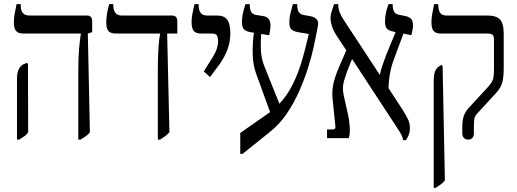

<svg xmlns="http://www.w3.org/2000/svg" viewBox="-20 -667 2495 927"><path d="M358 7V-322Q358 -390 362 -433.5Q366 -477 370 -502V-505H94Q68 -505 57.5 -517.5Q47 -530 47 -559Q47 -581 51 -602.5Q55 -624 60 -647H80V-640Q80 -592 122 -592H400Q425 -592 425 -564V-512L404 -505L414 -29Q407 -18 394.5 -9.5Q382 -1 369 7ZM62 7V-284Q62 -317 71 -333.5Q80 -350 92 -356L110 -364L115 -358L116 -29Q109 -17 98 -9.5Q87 -2 73 7Z M742 7V-326Q742 -392 745 -435.5Q748 -479 753 -504V-505H540Q514 -505 503.5 -517.5Q493 -530 493 -559Q493 -582 497 -603Q501 -624 507 -647H527V-643Q527 -592 568 -592H811Q836 -592 836 -564V-505H787L798 -29Q789 -18 777.5 -9.5Q766 -1 753 7Z M994 -295 964 -322 990 -364Q1013 -398 1023 -421.5Q1033 -445 1033 -470Q1033 -482 1028.5 -493.5Q1024 -505 1004 -505H952Q926 -505 915.5 -517.5Q905 -530 905 -561Q905 -582 909 -601Q913 -620 919 -647H939V-642Q939 -592 980 -592H1029Q1062 -592 1077 -572Q1092 -552 1092 -507Q1092 -467 1079.5 -431.5Q1067 -396 1041 -358Z M1140 76V-25L1283 -125L1284 -126L1216 -313Q1201 -354 1200 -407Q1199 -460 1206 -509L1188 -512Q1166 -516 1157 -526.5Q1148 -537 1148 -562Q1148 -594 1165 -647H1186V-643Q1186 -623 1192.5 -610.5Q1199 -598 1215 -595L1253 -589Q1286 -583 1286 -543Q1286 -528 1280 -497L1241 -503Q1238 -467 1239.5 -426.5Q1241 -386 1256 -348L1329 -166Q1368 -208 1393.5 -260Q1419 -312 1435 -365Q1451 -418 1461 -462L1471 -503L1417 -512Q1393 -517 1385 -527Q1377 -537 1377 -559Q1377 -580 1381.5 -599.5Q1386 -619 1394 -647H1415V-643Q1415 -623 1421.5 -611Q1428 -599 1444 -595L1483 -588Q1500 -584 1509.5 -573Q1519 -562 1515 -543L1506 -496Q1502 -474 1492.5 -431.5Q1483 -389 1466 -335.5Q1449 -282 1424 -225.5Q1399 -169 1364 -117.5Q1329 -66 1282 -29L1151 76Z M1559 0V-42H1586Q1603 -42 1599 -61L1587 -177Q1581 -225 1589.5 -262Q1598 -299 1616 -341L1652 -424L1607 -492Q1590 -518 1583 -539.5Q1576 -561 1576 -578Q1576 -598 1582.5 -615.5Q1589 -633 1593 -647H1613V-643Q1613 -609 1642 -567L1814 -305Q1817 -324 1826.5 -351Q1836 -378 1845 -403L1890 -512L1877 -515Q1854 -520 1846.5 -530.5Q1839 -541 1839 -564Q1839 -580 1842.5 -601Q1846 -622 1856 -647H1876V-642Q1876 -601 1905 -596L1940 -589Q1953 -586 1963.5 -577Q1974 -568 1974 -545Q1974 -535 1972 -524Q1970 -513 1966 -497L1928 -505L1883 -384Q1857 -316 1856 -241L1922 -140Q1943 -106 1951 -88.5Q1959 -71 1959 -49Q1959 -29 1953 -15Q1947 -1 1940 10H1926Q1925 -3 1918.5 -15.5Q1912 -28 1896 -52L1680 -382L1668 -353Q1651 -312 1641 -277Q1631 -242 1640 -204L1660 -115Q1666 -89 1668.5 -56Q1671 -23 1664 0Z M2241 7Q2228 7 2220 -1Q2212 -9 2212 -23V-54Q2212 -84 2218.5 -105Q2225 -126 2243 -146L2337 -248Q2349 -262 2355 -272Q2361 -282 2363 -297Q2365 -312 2365 -338V-478Q2365 -493 2358 -499Q2351 -505 2336 -505H2109Q2083 -505 2073 -518Q2063 -531 2063 -559Q2063 -579 2067 -600.5Q2071 -622 2076 -647H2096V-644Q2096 -620 2104.5 -606Q2113 -592 2137 -592H2335Q2375 -592 2393.5 -573.5Q2412 -555 2412 -503V-341Q2412 -291 2404.5 -266.5Q2397 -242 2376 -219L2286 -121Q2272 -107 2270 -93Q2268 -79 2268 -55V-23Q2268 -10 2261 -1.5Q2254 7 2241 7ZM2074 240V-273Q2074 -306 2080 -321.5Q2086 -337 2099 -346L2112 -354L2117 -347L2128 204Q2120 215 2108 223.5Q2096 232 2083 240Z"/></svg>

Font: Noto Serif Hebrew Condensed
Style: Regular
Weight: 400
Width: 3
Designer: Monotype Design Team
Foundry: Monotype Imaging Inc.
Version: Version 2.004; ttfautohint (v1.8.4.7-5d5b)